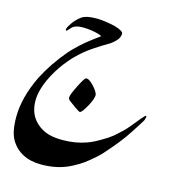

<svg xmlns="http://www.w3.org/2000/svg" viewBox="-121 -590 931 1038"><g transform="rotate(15 344.0 -71.0)"><path d="M147.9 -385.3Q140.6 -389.6 155.3 -413.6Q170.4 -438 179.2 -446.8Q196.3 -464.8 209.5 -473.6Q222.7 -482.4 242.4 -486.6Q262.2 -490.7 294.9 -490.7Q314 -490.7 342.5 -486.6Q371.1 -482.4 395.5 -476.6Q445.3 -461.9 445.3 -446.8Q445.3 -432.1 436 -417Q426.8 -401.9 398.4 -380.9Q303.7 -325.2 263.9 -290.8Q224.1 -256.3 200.7 -227.5Q161.6 -183.1 129.4 -123Q86.4 -40 86.4 22.9Q86.4 90.3 125 133.3Q149.4 160.6 186 176.3Q222.7 191.9 281.2 191.9Q355 191.9 416.5 169.4Q449.7 157.7 494.1 130.4Q518.6 117.2 546.9 94.7Q568.4 76.2 586.9 58.3Q605.5 40.5 623.5 18.1Q641.6 -4.4 661.6 -28.6Q681.6 -52.7 686 -51.3Q689 -49.8 687.5 -42.7Q686 -35.6 683.1 -26.9Q668.5 -1.5 659.2 11.7Q635.7 49.8 610.8 85Q585.9 120.1 549.8 162.1Q508.3 211.9 483.9 232.4Q451.2 260.7 430.7 275.9Q410.2 291 372.8 310.8Q335.4 330.6 293.9 340.1Q252.4 349.6 205.1 349.6Q145 349.6 102.1 327.1Q59.1 304.7 33.9 262Q8.8 219.2 8.8 136.2Q8.8 27.3 68.8 -97.2Q114.7 -187.5 186 -271.5Q199.2 -287.6 235.8 -322Q272.5 -356.4 338.4 -403.3Q338.4 -409.2 303.2 -417Q268.1 -424.8 230.5 -424.8Q190.4 -424.8 173.3 -407.7Q164.6 -398.9 157.7 -390.9Q150.9 -382.8 147.9 -385.3ZM257.8 -39.6Q257.8 -55.7 283.7 -106.9Q309.6 -158.2 317.4 -162.1Q333 -168.9 362.1 -137.9Q391.1 -106.9 393.1 -89.4Q393.1 -66.4 368.7 -22.7Q344.2 21 333.5 21Q329.1 21 304.7 4.2Q280.3 -12.7 268.1 -22.5Q257.8 -31.2 257.8 -39.6Z"/></g></svg>

Font: IranNastaliq
Style: Regular
Weight: 400
Designer: Hossein Zahedi
Version: Version 1.5